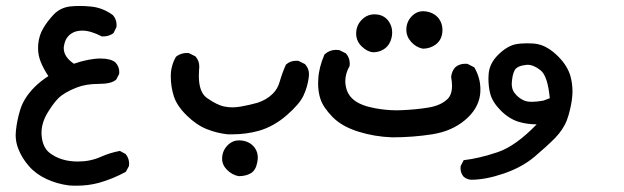

<svg xmlns="http://www.w3.org/2000/svg" viewBox="-20 -270 2040 628"><path d="M31.2 171.4Q31.2 164.1 32.2 156.2Q35.6 124 45.4 91.3Q57.1 50.8 93.3 14.6Q112.8 -4.9 138.2 -21Q121.6 -46.4 113 -68.1Q104.5 -89.8 104.5 -112.3Q104.5 -118.7 105 -125.5Q107.9 -155.3 121.6 -177.7Q134.3 -199.7 155.3 -222.2Q177.2 -245.1 210 -249Q224.6 -250.5 241.7 -250.5Q258.8 -250.5 278.3 -248.5Q316.4 -244.6 349.1 -220.7Q361.3 -207 361.3 -188.5Q361.3 -185.1 360.8 -181.2L351.1 -161.6L349.6 -160.6Q335.9 -150.9 317.9 -150.9Q315.9 -150.9 313 -150.9Q276.4 -169.9 249 -169.9Q237.8 -169.9 227.5 -167Q195.3 -156.2 189.5 -121.1Q188.5 -116.7 188.5 -112.3Q188.5 -84 221.7 -61.5Q245.1 -69.8 267.8 -74.2Q290.5 -78.6 308.6 -78.6Q341.3 -78.6 356.9 -66.4Q370.1 -52.7 370.1 -34.7Q370.1 -31.7 369.6 -27.8L359.9 -9.3L358.9 -8.8Q343.8 4.4 302.7 4.4Q261.7 4.4 231.4 16.1Q189.9 32.2 169.9 52.2Q154.3 68.4 136.2 97.7Q115.7 131.3 115.7 165Q115.7 169.4 116.2 174.3Q119.6 211.9 141.6 229.5Q178.2 258.3 234.9 258.3Q275.4 258.3 309.1 243.2Q338.4 230 372.1 223.6L391.1 233.9Q397.9 242.7 400.1 250.5Q402.3 258.3 402.3 263.7Q402.3 269 401.9 272.9L391.6 292Q348.6 315.4 303.2 328.1Q268.6 337.4 230 337.4Q213.9 337.4 204.6 336.4Q166.5 331.5 131.8 315.4Q97.2 299.3 74.5 273.2Q51.8 247.1 40.5 218.3Q31.2 195.8 31.2 171.4Z M706.5 249Q706.5 222.2 726.6 203.1Q741.7 189 762.2 189Q767.6 189 772.9 189.9Q799.8 194.3 813.5 213.9Q823.2 227.5 823.2 245.6Q823.2 252.4 821.3 261.7Q816.4 287.6 800 296.9Q783.7 306.2 760.7 306.2H760.3Q738.8 301.8 722.7 285.6Q706.5 269.5 706.5 249ZM555.7 -84.5Q571.3 -96.7 590.8 -96.7Q593.8 -96.7 598.1 -96.2L619.6 -85.4L620.1 -84.5Q631.8 -71.3 631.8 -51.8Q631.8 -48.8 631.1 -41Q630.4 -33.2 630.4 -22Q630.4 31.7 656.7 50.3Q690.4 74.2 714.8 78.6Q739.3 83.5 767.3 78.6Q795.4 73.7 821.3 66.4Q851.6 57.1 872.6 36.1Q888.7 20 895 -3.4Q903.3 -32.2 915.5 -59.1L916.5 -59.6Q929.7 -71.3 949.2 -71.3Q952.1 -71.3 956.5 -70.8L978 -60.1L978.5 -59.1Q990.7 -45.4 990.7 -26.9Q990.7 -21.5 989.7 -15.6Q985.8 14.2 972.7 42.5Q959.5 70.8 917.5 107.2Q875.5 143.6 827.1 157.7Q785.2 169.4 738.8 169.4Q728.5 169.4 725.1 169.4Q689 165.5 656.2 152.3Q623 139.2 590.8 107.7Q558.6 76.2 548.6 44.9Q538.6 13.7 538.6 -20.8Q538.6 -55.2 555.7 -84.5Z M1020.5 2.4Q1020.5 -3.9 1021 -11.2Q1022.9 -49.3 1041.5 -92.3L1042.5 -92.8Q1058.1 -106.9 1079.1 -106.9Q1084 -106.9 1090.3 -106L1111.8 -95.2L1112.3 -94.2Q1124 -81.1 1124 -61.5Q1124 -58.6 1123.5 -54.2Q1109.4 -29.3 1109.4 -4.9Q1109.4 1.5 1110.4 7.8Q1114.3 38.1 1137 56.6Q1159.7 75.2 1204.1 83.5Q1241.2 90.8 1278.3 90.8Q1286.6 90.8 1295.4 90.3Q1341.3 88.4 1381.3 81.8Q1421.4 75.2 1443.4 54.2Q1458.5 40 1458.5 10.7Q1458.5 -2 1455.6 -18.6Q1457.5 -36.6 1468.8 -49.8Q1482.4 -61.5 1502 -61.5Q1504.9 -61.5 1509.3 -61L1531.2 -49.8L1532.2 -48.3Q1551.3 -14.6 1551.3 22Q1551.3 30.8 1550.3 40Q1543.9 86.9 1500.7 123Q1457.5 159.2 1394 169.2Q1330.6 179.2 1262.7 179.2Q1205.1 177.2 1152.3 160.6Q1097.7 143.6 1067.4 112.3Q1037.1 81.1 1028.3 54.2Q1020.5 31.7 1020.5 2.4ZM1162.1 -119.1Q1149.9 -131.3 1146.5 -146.5Q1145 -153.3 1145 -157.7Q1145 -162.1 1145 -163.1Q1146 -189 1165 -207Q1182.1 -223.1 1204.6 -223.1Q1236.3 -223.1 1252.4 -198.7Q1262.7 -183.1 1262.7 -164.6Q1262.7 -158.2 1261.7 -151.4Q1255.4 -117.2 1228 -105Q1215.8 -99.1 1200.2 -99.1H1199.7Q1180.2 -101.1 1162.1 -119.1ZM1309.1 -172.9Q1309.1 -199.7 1328.6 -218.8Q1343.8 -233.4 1363.8 -233.4Q1369.1 -233.4 1375 -232.4Q1401.4 -227.5 1415.5 -209Q1427.2 -192.9 1427.2 -172.4Q1427.2 -141.1 1405.3 -124.5Q1386.7 -110.8 1363.3 -110.8H1362.8Q1340.8 -115.2 1325 -132.8Q1309.1 -150.4 1309.1 -172.9Z M1486.3 280.3Q1486.3 273.9 1487.3 272L1496.6 253.9Q1545.9 248.5 1608.4 227.5Q1667 207.5 1735.4 136.7Q1706.5 136.7 1679.7 129.4Q1646.5 120.1 1618.7 92.3Q1590.8 64.5 1583.5 36.6Q1577.6 14.2 1577.6 -13.2Q1577.6 -19 1578.1 -24.9Q1579.6 -61 1608.9 -90.3Q1638.2 -119.1 1665.5 -125Q1682.6 -128.4 1703.6 -128.4Q1726.6 -128.4 1739.7 -125.5Q1772.9 -118.2 1805.7 -85.4Q1835.9 -55.2 1845.7 -21.5Q1852.5 3.4 1852.5 28.8Q1852.5 55.2 1844.2 89.4Q1840.3 106.4 1834.5 122.1Q1822.8 153.3 1794.9 182.1Q1767.1 210 1727.1 243.7Q1687 277.3 1627.7 297.6Q1568.4 317.9 1521.5 317.9Q1521.5 317.9 1521 317.9Q1506.3 316.9 1496.1 307.6Q1486.3 295.9 1486.3 280.3ZM1705.1 -58.1Q1702.6 -58.1 1700.2 -57.6Q1677.2 -55.2 1667.7 -45.9Q1658.2 -36.6 1654.8 -8.8Q1653.8 -2 1653.8 3.9Q1653.8 22.5 1663.1 34.2Q1675.3 50.3 1693.8 58.6Q1703.6 63 1719.7 63Q1735.8 63 1757.3 59.1L1778.3 51.3Q1771.5 -22 1747.6 -40.5Q1725.6 -58.1 1705.1 -58.1Z"/></svg>

Font: Bakudai
Style: Medium
Weight: 500
Version: Version 1.48